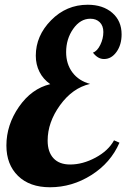

<svg xmlns="http://www.w3.org/2000/svg" viewBox="-20 -772 533 810"><path d="M181 -179Q181 -131 205.5 -104.5Q230 -78 276 -78Q329 -78 383 -107Q437 -136 461 -180L484 -170Q447 -85 365.5 -33.5Q284 18 191 18Q105 18 56 -30Q7 -78 7 -158Q7 -245 60 -321.5Q113 -398 192 -417Q162 -438 146.5 -469Q131 -500 131 -537Q131 -621 195.5 -686.5Q260 -752 350 -752Q414 -752 453.5 -718Q493 -684 493 -627Q493 -583 471.5 -553Q450 -523 419 -523Q405 -523 393.5 -530Q382 -537 372 -550Q390 -556 403 -582.5Q416 -609 416 -637Q416 -663 401 -678Q386 -693 361 -693Q319 -693 289 -650.5Q259 -608 259 -552Q259 -502 285.5 -466.5Q312 -431 360 -418Q286 -401 233.5 -328.5Q181 -256 181 -179Z"/></svg>

Font: Galada
Style: Regular
Weight: 400
Designer: Latin by Pablo Impallari, Bengali by Jeremie Hornus, Yoann Minet, and Juan Bruce
Foundry: black foundry
Version: Version 1.261;PS 1.261;hotconv 1.0.86;makeotf.lib2.5.63406